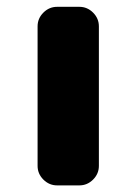

<svg xmlns="http://www.w3.org/2000/svg" viewBox="-20 -567 393 566"><path d="M148.4 -20.5Q125 -20.5 107.9 -37.6Q90.8 -54.7 90.8 -78.1V-489.3Q90.8 -512.7 107.9 -529.8Q125 -546.9 148.4 -546.9H213.9Q237.3 -546.9 254.4 -529.8Q271.5 -512.7 271.5 -489.3V-78.1Q271.5 -54.7 254.4 -37.6Q237.3 -20.5 213.9 -20.5Z"/></svg>

Font: Gen Jyuu Gothic Heavy
Style: Bold
Weight: 900
Designer: [Source Han Sans]
Ryoko NISHIZUKA  (kana & ideographs); Paul D. Hunt (Latin, Greek & Cyrillic); Wenlong ZHANG  (bopomofo
Version: Version 1.002.20150607